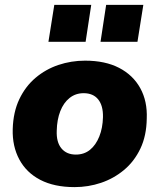

<svg xmlns="http://www.w3.org/2000/svg" viewBox="-20 -754 652 785"><path d="M285 11Q202 11 145 -18.5Q88 -48 59 -102Q30 -156 32 -226Q34 -296 59 -348.5Q84 -401 125.5 -436Q167 -471 219 -488.5Q271 -506 328 -506Q410 -506 467 -476.5Q524 -447 553.5 -393.5Q583 -340 580 -269Q579 -199 554 -146.5Q529 -94 487 -59Q445 -24 393 -6.5Q341 11 285 11ZM290 -122Q324 -122 348 -141.5Q372 -161 386 -196Q400 -231 401 -275Q402 -322 381.5 -347.5Q361 -373 322 -373Q289 -373 264.5 -353.5Q240 -334 226.5 -299.5Q213 -265 212 -220Q210 -173 231 -147.5Q252 -122 290 -122ZM391 -583 414 -734H566L542 -583ZM178 -583 202 -734H353L330 -583Z"/></svg>

Font: Nunito Sans 11pt Black
Style: Italic
Weight: 900
Italic angle: -9°
Version: Version 3.101;gftools[0.9.27]